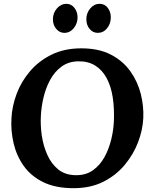

<svg xmlns="http://www.w3.org/2000/svg" viewBox="-20 -969 802 1005"><path d="M406 -716Q497 -716 560.5 -683Q624 -650 662.5 -595.5Q701 -541 717 -477Q733 -413 730 -350Q727 -288 702.5 -224Q678 -160 632.5 -105.5Q587 -51 520.5 -17.5Q454 16 365 16Q270 16 205.5 -16Q141 -48 103.5 -101.5Q66 -155 51 -220Q36 -285 40 -350Q43 -413 67 -477.5Q91 -542 137 -596Q183 -650 250 -683Q317 -716 406 -716ZM389 -648Q338 -647 301.5 -620Q265 -593 242 -550Q219 -507 207.5 -457.5Q196 -408 194 -362Q191 -315 198.5 -261.5Q206 -208 227 -160Q248 -112 285 -82Q322 -52 379 -52Q431 -52 467.5 -78.5Q504 -105 527 -147Q550 -189 562 -238Q574 -287 576 -333Q579 -402 570 -460Q561 -518 538 -560.5Q515 -603 478 -626Q441 -649 389 -648ZM317 -797Q292 -797 274.5 -817.5Q257 -838 257 -868Q257 -901 278 -925Q299 -949 327 -949Q353 -949 369.5 -928Q386 -907 386 -878Q386 -846 366 -821.5Q346 -797 317 -797ZM492 -797Q466 -797 449 -817.5Q432 -838 432 -868Q432 -901 452.5 -925Q473 -949 501 -949Q528 -949 544 -928Q560 -907 560 -878Q560 -845 540.5 -821Q521 -797 492 -797Z"/></svg>

Font: Lora Italic
Style: Italic
Weight: 400
Italic angle: -3°
Designer: Olga Karpushina, Alexei Vanyashin (Cyrillic)
Foundry: Cyreal
Version: Version 2.210; ttfautohint (v1.8.1.43-b0c9)